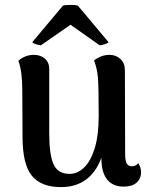

<svg xmlns="http://www.w3.org/2000/svg" viewBox="-20 -750 615 784"><path d="M556 -47Q556 -20 537.5 -4Q519 12 485 12Q441 12 417.5 -17Q394 -46 394 -104V-106Q373 -48 331.5 -17Q290 14 229 14Q147 14 109.5 -33Q72 -80 72 -191L71 -382Q71 -459 55 -502Q83 -526 118 -526Q146 -526 163.5 -510.5Q181 -495 181 -468V-207Q181 -117 199 -78.5Q217 -40 264 -40Q296 -40 323 -65.5Q350 -91 366.5 -144Q383 -197 383 -275Q383 -393 380 -431.5Q377 -470 364 -503Q393 -526 427 -526Q454 -526 472 -509Q490 -492 490 -463L491 -122Q491 -94 497.5 -82.5Q504 -71 518 -71Q536 -71 544 -84Q556 -67 556 -47ZM112 -578 237 -727Q246 -730 270 -730Q289 -730 298 -727L423 -578Q422 -574 408 -569.5Q394 -565 387 -565L268 -649L147 -565Q140 -565 126.5 -569.5Q113 -574 112 -578Z"/></svg>

Font: Arima Madurai
Style: Bold
Weight: 700
Designer: Joana Correia and Natanael Gama
Foundry: NDISCOVER
Version: Version 1.019